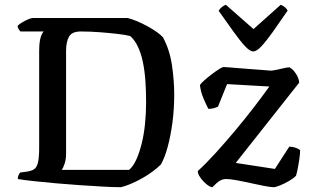

<svg xmlns="http://www.w3.org/2000/svg" viewBox="-20 -779 1293 799"><path d="M483 0Q453 0 408 -2.5Q363 -5 311.5 -8.5Q260 -12 209.5 -16.5Q159 -21 118 -25.5Q77 -30 54 -34Q54 -42 57 -49.5Q60 -57 64 -61L93 -65Q113 -68 123.5 -76Q134 -84 138.5 -105Q143 -126 143 -166V-568Q143 -596 146.5 -613Q150 -630 155 -638.5Q160 -647 162 -648H65Q61 -652 57.5 -658Q54 -664 53 -671Q59 -678 71.5 -685.5Q84 -693 97 -698.5Q110 -704 116 -704H511Q528 -700 548.5 -691.5Q569 -683 590.5 -671.5Q612 -660 630 -647.5Q648 -635 658 -624Q686 -572 695.5 -508.5Q705 -445 705 -385Q705 -324 697.5 -268.5Q690 -213 678 -168.5Q666 -124 650 -95Q635 -80 614 -64.5Q593 -49 569.5 -36Q546 -23 523.5 -13.5Q501 -4 483 0ZM237 -72H517Q534 -86 547 -114.5Q560 -143 569.5 -181Q579 -219 583.5 -263.5Q588 -308 588 -354Q588 -401 585 -443Q582 -485 574.5 -521Q567 -557 554 -584.5Q541 -612 522 -629Q503 -634 468.5 -638Q434 -642 394 -645Q354 -648 316 -648Q279 -648 267 -626Q255 -604 255 -568V-140Q255 -116 249 -98Q243 -80 237 -72ZM864 0Q855 0 840.5 -11.5Q826 -23 814.5 -39Q803 -55 803 -67Q838 -99 878 -143Q918 -187 959 -236Q1000 -285 1036.5 -332.5Q1073 -380 1101 -419L925 -429L887 -335Q883 -333 872.5 -329.5Q862 -326 847 -326Q839 -341 827 -369Q815 -397 812 -425Q816 -432 829.5 -444Q843 -456 860 -469Q877 -482 891 -491Q905 -500 911 -500Q916 -500 934.5 -498.5Q953 -497 978 -495Q1003 -493 1029 -491Q1055 -489 1076 -487.5Q1097 -486 1106 -485Q1115 -485 1133 -489Q1151 -493 1167 -496.5Q1183 -500 1186 -498Q1198 -492 1211 -473Q1224 -454 1225 -435L961 -101L1124 -76L1184 -169Q1200 -168 1212 -163.5Q1224 -159 1229 -154Q1229 -148 1228 -136Q1227 -124 1224.5 -108.5Q1222 -93 1219 -77.5Q1216 -62 1212 -48Q1202 -37 1183 -26Q1164 -15 1145.5 -7.5Q1127 0 1119 0Q1107 0 1080.5 -5Q1054 -10 1023 -17Q992 -24 964.5 -29Q937 -34 922 -34Q907 -34 895 -27Q883 -20 864 0ZM1034 -565Q1020 -565 999.5 -587Q979 -609 951.5 -647.5Q924 -686 890 -734Q894 -742 903 -749.5Q912 -757 920 -759L1035 -658L1148 -759Q1157 -756 1165 -749.5Q1173 -743 1177 -735Q1143 -685 1115.5 -646.5Q1088 -608 1068 -586.5Q1048 -565 1034 -565Z"/></svg>

Font: Texturina Medium
Style: Regular
Weight: 500
Designer: Guillermo Torres Carreño
Foundry: Omnibus-Type
Version: Version 1.003